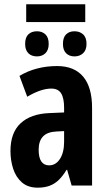

<svg xmlns="http://www.w3.org/2000/svg" viewBox="-20 -865 504 895"><path d="M246.1 -557.1Q325.7 -557.1 367.4 -508.1Q409.2 -459 409.2 -361.8V0H314L293 -73.2H290Q273.4 -45.4 254.6 -26.9Q235.8 -8.3 211.9 0.7Q188 9.8 155.8 9.8Q110.4 9.8 82.3 -14.6Q54.2 -39.1 41.5 -78.1Q28.8 -117.2 28.8 -161.1Q28.8 -246.6 76.2 -290.5Q123.5 -334.5 210.9 -337.9L278.8 -340.8V-362.8Q278.8 -407.7 264.9 -429.9Q251 -452.1 219.2 -452.1Q195.8 -452.1 168 -442.9Q140.1 -433.6 106.9 -414.1L70.8 -511.2Q107.9 -533.7 152.3 -545.4Q196.8 -557.1 246.1 -557.1ZM278.8 -253.9 242.2 -252Q200.7 -250 180.4 -228.8Q160.2 -207.5 160.2 -167Q160.2 -130.4 172.6 -112.3Q185.1 -94.2 209 -94.2Q239.7 -94.2 259.3 -124Q278.8 -153.8 278.8 -204.1ZM377.4 -845.2V-762.2H102.1V-845.2ZM152.3 -719.2Q176.3 -719.2 191.7 -704.8Q207 -690.4 207 -660.2Q207 -631.8 191.7 -616.9Q176.3 -602.1 152.3 -602.1Q127 -602.1 112.1 -616.9Q97.2 -631.8 97.2 -660.2Q97.2 -690.4 112.1 -704.8Q127 -719.2 152.3 -719.2ZM327.1 -719.2Q351.6 -719.2 367.4 -704.8Q383.3 -690.4 383.3 -660.2Q383.3 -631.8 367.4 -616.9Q351.6 -602.1 327.1 -602.1Q302.7 -602.1 288.1 -616.9Q273.4 -631.8 273.4 -660.2Q273.4 -690.4 288.1 -704.8Q302.7 -719.2 327.1 -719.2Z"/></svg>

Font: Open Sans Condensed
Style: Regular
Weight: 400
Width: 3
Designer: Monotype Design Team
Foundry: Monotype Imaging Inc.
Version: Version 3.000